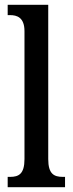

<svg xmlns="http://www.w3.org/2000/svg" viewBox="-20 -780 303 800"><path d="M12 0H251V-43H242C205 -43 181 -55 181 -117V-760H12V-717H22C50 -717 82 -708 82 -650V-117C82 -55 58 -43 22 -43H12Z"/></svg>

Font: Noto Serif Tamil ExtraCondensed Medium
Style: Italic
Weight: 500
Width: 2
Italic angle: -12°
Designer: Indian Type Foundry, Tom Grace, and the Monotype Design Team
Foundry: Monotype Imaging Inc.
Version: Version 2.003